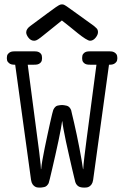

<svg xmlns="http://www.w3.org/2000/svg" viewBox="-20 -844 565 872"><path d="M99 -697Q99 -713 119 -727Q168 -763 194.5 -783Q221 -803 234.5 -812Q248 -821 252.5 -822.5Q257 -824 261 -824H263Q267 -824 271.5 -822Q276 -820 289.5 -810.5Q303 -801 330 -781.5Q357 -762 407 -726Q412 -722 418.5 -715.5Q425 -709 425 -698Q425 -686 414 -672.5Q403 -659 389 -659Q382 -659 367 -668.5Q352 -678 334 -692.5Q316 -707 296.5 -723Q277 -739 261 -751Q222 -720 199.5 -701.5Q177 -683 164.5 -673.5Q152 -664 146 -661.5Q140 -659 135 -659Q120 -659 109.5 -672.5Q99 -686 99 -697ZM11 -580Q11 -592 15.5 -598Q20 -604 26 -607Q32 -610 39 -610.5Q46 -611 52 -611H131Q137 -611 144 -610.5Q151 -610 157 -607Q163 -604 167 -598Q171 -592 171 -580Q171 -569 167 -563Q163 -557 157 -554Q151 -551 144 -550.5Q137 -550 131 -550H106L158 -154Q163 -113 164.5 -96.5Q166 -80 166 -76H167Q168 -91 172.5 -116.5Q177 -142 183 -171.5Q189 -201 195.5 -231Q202 -261 207.5 -286Q213 -311 217 -327Q221 -343 222 -345Q230 -362 242 -364.5Q254 -367 262 -367Q269 -367 282.5 -364Q296 -361 303 -344Q303 -342 307 -326.5Q311 -311 316.5 -286.5Q322 -262 328.5 -232Q335 -202 340.5 -172.5Q346 -143 350.5 -117.5Q355 -92 357 -76H358Q359 -97 363.5 -134Q368 -171 374 -217L418 -550H393Q387 -550 380 -550.5Q373 -551 367 -554Q361 -557 357 -563Q353 -569 353 -580Q353 -592 357 -598Q361 -604 367 -607Q373 -610 380 -610.5Q387 -611 393 -611H472Q478 -611 485 -610.5Q492 -610 498 -607Q504 -604 508.5 -598Q513 -592 513 -580Q513 -569 508.5 -563Q504 -557 498 -554Q492 -551 485.5 -550.5Q479 -550 475 -550L403 -27Q401 -14 396 -7Q391 0 385 3.5Q379 7 372.5 7.5Q366 8 362 8Q359 8 353.5 7.5Q348 7 342 5Q336 3 330.5 -2.5Q325 -8 322 -17Q322 -18 317.5 -35.5Q313 -53 307 -79.5Q301 -106 293.5 -138.5Q286 -171 279.5 -201.5Q273 -232 268.5 -257Q264 -282 263 -293H262Q261 -283 256.5 -259Q252 -235 245.5 -204Q239 -173 231.5 -140Q224 -107 217.5 -79Q211 -51 206.5 -32.5Q202 -14 201 -12Q193 3 181 5.5Q169 8 162 8Q157 8 151 7.5Q145 7 139 3.5Q133 0 128 -7Q123 -14 121 -27L49 -550H48Q45 -550 38.5 -550.5Q32 -551 26 -554Q20 -557 15.5 -563Q11 -569 11 -580Z"/></svg>

Font: CMU Typewriter Custom
Style: Regular
Weight: 500
Monospace: yes
Version: Version 0.7.0